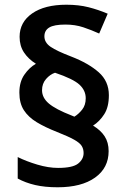

<svg xmlns="http://www.w3.org/2000/svg" viewBox="-20 -785 536 813"><path d="M62 -393Q62 -438 83 -468.5Q104 -499 132 -515Q100 -535 81.5 -563Q63 -591 63 -629Q63 -691 116 -728Q169 -765 261 -765Q313 -765 354.5 -754.5Q396 -744 436 -727L400 -643Q367 -658 332.5 -669.5Q298 -681 257 -681Q209 -681 188.5 -668.5Q168 -656 168 -631Q168 -605 194 -587Q220 -569 283 -545Q355 -517 398 -479Q441 -441 441 -382Q441 -332 421.5 -301.5Q402 -271 374 -253Q406 -234 423 -208Q440 -182 440 -145Q440 -74 382.5 -33Q325 8 224 8Q170 8 129 -1.5Q88 -11 55 -29V-120Q91 -102 138 -88Q185 -74 226 -74Q288 -74 311 -92.5Q334 -111 334 -137Q334 -154 326 -167Q318 -180 294 -193.5Q270 -207 222 -226Q171 -246 135.5 -267.5Q100 -289 81 -318.5Q62 -348 62 -393ZM158 -403Q158 -371 187 -346.5Q216 -322 283 -296L295 -291Q313 -302 328 -321Q343 -340 343 -369Q343 -402 316.5 -426.5Q290 -451 213 -477Q192 -470 175 -450.5Q158 -431 158 -403Z"/></svg>

Font: Noto Sans Gujarati SemiBold
Style: Regular
Weight: 600
Designer: Jelle Bosma - Monotype Design Team, Universal Thirst
Foundry: Monotype Imaging Inc.
Version: Version 2.106; ttfautohint (v1.8.4.7-5d5b)